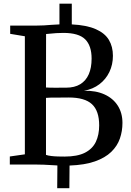

<svg xmlns="http://www.w3.org/2000/svg" viewBox="-20 -880 699 1027"><path d="M286 126.5 287 5Q268.5 4 251.5 3Q234.5 2 214.5 1Q194.5 0 167.5 0H32.5V-43L113 -54.5V-686L34.5 -699V-743H169.5Q194 -743 215 -744.2Q236 -745.5 256.2 -747.2Q276.5 -749 298 -749.5V-860.5H364V-749.5Q444 -745.5 492.5 -724Q541 -702.5 562.5 -666.5Q584 -630.5 584 -581.5Q584 -534.5 565.2 -495.2Q546.5 -456 511.8 -429.5Q477 -403 429.5 -394.5Q492.5 -396 538.8 -375Q585 -354 610 -314.8Q635 -275.5 635 -222.5Q635 -178.5 621.2 -138.8Q607.5 -99 575 -67.5Q542.5 -36 488 -16.8Q433.5 2.5 352 5.5L351 126.5ZM325 -42.5Q394 -42.5 434.5 -63.2Q475 -84 492.8 -121.5Q510.5 -159 510.5 -209.5Q510.5 -287 471.8 -322.8Q433 -358.5 348 -358.5Q335 -358.5 318.2 -358.2Q301.5 -358 284 -358Q266.5 -358 251.2 -357.8Q236 -357.5 226 -356.5V-51.5Q237.5 -47.5 254.5 -45.5Q271.5 -43.5 290.2 -43Q309 -42.5 325 -42.5ZM333 -411Q379 -411 409.2 -429.5Q439.5 -448 454.8 -482.8Q470 -517.5 470 -566.5Q470 -635.5 435.5 -669.8Q401 -704 319 -704Q298.5 -704 280.8 -702.8Q263 -701.5 249 -700Q235 -698.5 226.5 -698L226 -412Q236 -411.5 250.5 -411Q265 -410.5 280.2 -410.8Q295.5 -411 309.5 -411Q323.5 -411 333 -411Z"/></svg>

Font: Merriweather 48pt Medium
Style: Regular
Weight: 500
Version: Version 2.100